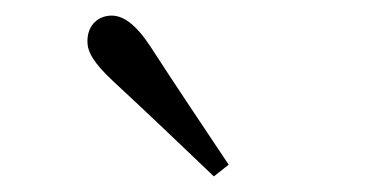

<svg xmlns="http://www.w3.org/2000/svg" viewBox="-20 -831 472 246"><path d="M273 -620C239 -671 204 -723 173 -771C154 -800 138 -811 123 -811C107 -811 92 -800 92 -778C92 -765 99 -751 126 -726C165 -690 209 -648 254 -605Z"/></svg>

Font: Noto Serif CJK JP Light
Style: Regular
Weight: 300
Designer: Ryoko NISHIZUKA 西塚涼子 (kana & ideographs); Frank Grießhammer (Latin, Greek & Cyrillic); Wenlong ZHANG 张文龙 (bopomofo); San
Foundry: Adobe Systems Incorporated
Version: Version 1.001;PS 1.001;hotconv 16.6.54;makeotf.lib2.5.65590